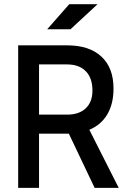

<svg xmlns="http://www.w3.org/2000/svg" viewBox="-20 -914 626 934"><path d="M68.4 0V-693.4H306.6Q414.6 -693.4 473.4 -638.7Q532.2 -584 532.2 -483.4Q532.2 -408.7 502 -357.7Q471.7 -306.6 414.6 -282.7L557.6 0H440.4L314.9 -263.7Q310.5 -263.7 306.6 -263.7H169.9V0ZM169.9 -356.4H306.6Q364.7 -356.4 397.2 -387.2Q429.7 -418 429.7 -473.6Q429.7 -534.7 397.2 -567.6Q364.7 -600.6 306.6 -600.6H169.9ZM209.5 -771.5 316.9 -893.6H454.6L322.8 -771.5Z"/></svg>

Font: CaskaydiaCove NFP
Style: Regular
Weight: 400
Designer: Aaron Bell
Foundry: Saja Typeworks
Version: Version 2111.001; VTT 6.35;Nerd Fonts 3.1.1